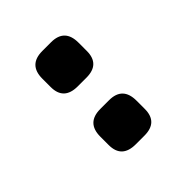

<svg xmlns="http://www.w3.org/2000/svg" viewBox="-11 -829 391 391"><g transform="rotate(45 184.5 -633.0)"><path d="M82 -581Q42 -581 42 -621V-646Q42 -685 82 -685H106Q144 -685 144 -646V-621Q144 -581 106 -581ZM249 -581Q209 -581 209 -621V-646Q209 -685 249 -685H273Q311 -685 311 -646V-621Q311 -581 273 -581Z"/></g></svg>

Font: Jura
Style: Bold
Weight: 700
Designer: Daniel Johnson, Alexei Vanyashin
Foundry: Daniel Johnson
Version: Version 5.103